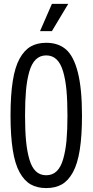

<svg xmlns="http://www.w3.org/2000/svg" viewBox="-20 -958 476 988"><path d="M217.8 9.8Q171.4 9.8 138.2 -9Q105 -27.8 81.1 -70.8Q57.1 -113.8 45.7 -186.5Q34.2 -259.3 34.2 -363.8Q34.2 -468.3 45.7 -541Q57.1 -613.8 81.1 -656.7Q105 -699.7 138.2 -718.8Q171.4 -737.8 217.8 -737.8Q280.3 -737.8 319.8 -703.4Q359.4 -668.9 380.6 -585.4Q401.9 -502 401.9 -363.8Q401.9 -258.8 390.4 -186.5Q378.9 -114.3 355 -71Q331.1 -27.8 297.9 -9Q264.6 9.8 217.8 9.8ZM108.9 -363.8Q108.9 -287.6 114 -233.6Q119.1 -179.7 131.1 -138.2Q143.1 -96.7 164.6 -76.4Q186 -56.2 217.8 -56.2Q250 -56.2 271.7 -77.1Q293.5 -98.1 305.4 -140.4Q317.4 -182.6 322.3 -235.8Q327.1 -289.1 327.1 -363.8Q327.1 -439.9 322 -494.4Q316.9 -548.8 304.7 -590.3Q292.5 -631.8 271 -652.3Q249.5 -672.9 217.8 -672.9Q186 -672.9 164.3 -651.9Q142.6 -630.9 130.6 -588.9Q118.7 -546.9 113.8 -492.9Q108.9 -439 108.9 -363.8ZM186 -797.9 247.1 -938H331.1L247.1 -797.9Z"/></svg>

Font: Lumene Sans Condensed
Style: Regular
Weight: 400
Width: 3
Designer: Deni Anggara
Version: Version 1.003;Glyphs 3.1.2 (3151)